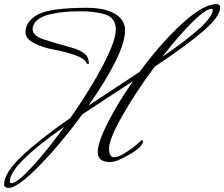

<svg xmlns="http://www.w3.org/2000/svg" viewBox="-57 -769 1092 935"><path d="M1015 -732Q1015 -688 932 -617Q849 -546 696 -444Q603 -319 538.5 -205Q474 -91 474 -47Q474 -3 499 -3Q517 -3 548.5 -22Q580 -41 602 -60L624 -79Q630 -86 635 -86Q640 -86 640 -82Q640 -56 576 -18Q512 20 480 20Q419 20 419 -27.5Q419 -75 467 -170Q515 -265 591 -374Q426 -267 344 -212Q238 -67 133 39.5Q28 146 -14 146Q-37 146 -37 129Q-37 73 48.5 -8Q134 -89 286 -195Q380 -329 443.5 -449.5Q507 -570 507 -625Q507 -688 444 -702Q395 -714 341.5 -714Q288 -714 256.5 -711Q225 -708 187 -699.5Q149 -691 125.5 -672Q102 -653 102 -626Q102 -595 156.5 -577Q211 -559 278.5 -541Q346 -523 365 -497Q373 -488 376 -464Q376 -457 371.5 -457Q367 -457 363 -464Q354 -485 305.5 -501.5Q257 -518 204.5 -527.5Q152 -537 109.5 -558.5Q67 -580 67 -612Q67 -644 88 -667.5Q109 -691 137.5 -703Q166 -715 210 -722Q276 -731 364.5 -731Q453 -731 502.5 -702Q552 -673 552 -621Q552 -510 374 -255Q422 -287 510 -344.5Q598 -402 623 -419Q726 -559 829.5 -654Q933 -749 997 -749Q1015 -749 1015 -732ZM-2 123Q26 123 98.5 44.5Q171 -34 256 -152Q-9 34 -9 114Q-9 123 -2 123ZM973 -726Q945 -726 879 -660.5Q813 -595 733 -492Q979 -660 979 -720Q979 -726 973 -726Z"/></svg>

Font: Mrs Saint Delafield
Style: Regular
Weight: 400
Designer: Alejandro Paul
Foundry: Alejandro Paul
Version: Version 1.000